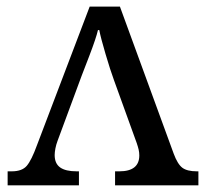

<svg xmlns="http://www.w3.org/2000/svg" viewBox="-20 -556 619 576"><path d="M575.2 -42V0H325.2V-42H337.9Q397.9 -42 397.9 -89.8Q397.9 -98.1 396 -106.9Q394 -115.7 390.1 -127L321.8 -315.9Q311 -345.2 296.6 -394Q282.2 -442.9 277.8 -465.8H273.9Q268.6 -442.4 247.6 -387.5Q226.6 -332.5 225.1 -329.1L152.8 -133.8Q148.4 -122.1 146.2 -110.6Q144 -99.1 144 -90.8Q144 -65.4 160.4 -53.7Q176.8 -42 210 -42H216.8V0H2.9V-42H15.1Q46.4 -42 60.5 -58.8Q74.7 -75.7 90.8 -120.1L249 -536.1H339.8L501 -95.2Q512.7 -63.5 527.1 -52.7Q541.5 -42 570.8 -42Z"/></svg>

Font: Noto Serif
Style: Regular
Weight: 400
Designer: Monotype Design team
Foundry: Monotype Imaging Inc.
Version: Version 1.02